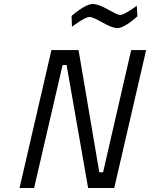

<svg xmlns="http://www.w3.org/2000/svg" viewBox="-20 -943 753 963"><path d="M151 0 294 -617H314L422 0H553L713 -692H638L497 -79H478L374 -692H238L78 0ZM666 -914C666 -914 604 -868 584 -868C555 -868 493 -923 444 -923C406 -923 339 -863 339 -863L341 -809C341 -809 406 -858 428 -858C460 -858 525 -802 569 -802C606 -802 669 -861 669 -861L666 -914Z"/></svg>

Font: RazerF5
Style: Italic
Weight: 400
Foundry: Razer Inc.
Version: Version 2